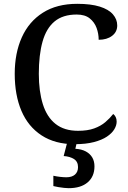

<svg xmlns="http://www.w3.org/2000/svg" viewBox="-20 -744 669 1004"><path d="M370 10Q268 10 197.5 -36Q127 -82 92 -164.5Q57 -247 57 -358Q57 -466 94 -548.5Q131 -631 204 -677.5Q277 -724 384 -724Q455 -724 501.5 -709.5Q548 -695 570.5 -669Q593 -643 593 -611Q593 -577 566 -556.5Q539 -536 496 -536Q496 -568 485 -598Q474 -628 449 -648Q424 -668 381 -668Q309 -668 265.5 -632Q222 -596 202.5 -526.5Q183 -457 183 -358Q183 -267 204 -199.5Q225 -132 270.5 -96Q316 -60 388 -60Q438 -60 472.5 -72.5Q507 -85 531 -105.5Q555 -126 572 -148Q580 -142 585 -132Q590 -122 590 -108Q590 -88 577.5 -67.5Q565 -47 539 -29.5Q513 -12 471 -1Q429 10 370 10ZM339 240Q329 240 315 238.5Q301 237 286 234.5Q271 232 259 229V175Q277 179 295.5 181Q314 183 327 183Q356 183 372 169Q388 155 388 130Q388 101 366.5 87.5Q345 74 313 72L334 -9H384L374 34Q407 36 429 48Q451 60 462.5 79.5Q474 99 474 126Q474 179 438.5 209.5Q403 240 339 240Z"/></svg>

Font: Noto Serif Hebrew Medium
Style: Regular
Weight: 500
Version: Version 2.003